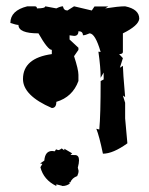

<svg xmlns="http://www.w3.org/2000/svg" viewBox="-20 -457 484 624"><path d="M68.8 -436.5H92.8Q100.1 -436.5 100.1 -429.7Q127 -429.7 127 -436.5L163.1 -429.7Q176.8 -436.5 184.6 -436.5Q187 -422.9 199.2 -422.9L220.7 -436.5L278.3 -422.9L287.1 -436H332L321.8 -429.7Q365.2 -436.5 386.7 -436.5Q432.6 -427.2 432.6 -396Q430.2 -373.5 379.4 -348.6V-288.1Q379.4 -281.2 367.2 -281.2L379.4 -268.1L369.6 -236.8L379.4 -243.2Q379.4 -225.6 386.7 -141.6L379.4 -146.5L386.7 -123V-72.3L394 8.8Q347.2 42.5 314.5 42.5Q302.7 -14.6 293 -38.6L302.7 -36.1Q307.1 -82.5 307.1 -193.8L316.9 -198.7V-221.2L307.1 -204.1Q307.1 -238.3 299.8 -289.1L307.1 -288.1Q289.6 -348.6 271 -348.6Q257.3 -342.3 249.5 -342.3Q249.5 -355.5 234.9 -355.5Q234.9 -340.3 220.7 -340.3L206.1 -342.3V-328.6L234.9 -301.8V-294.9L220.7 -274.4Q234.9 -231 234.9 -213.9V-193.8Q215.8 -141.6 163.1 -126Q163.1 -106 148.4 -106Q54.7 -146.5 54.7 -200.2Q54.7 -268.1 148.4 -281.2V-294.9Q135.3 -294.9 105 -348.6Q40 -348.6 40 -376Q32.7 -376 13.7 -382.3Q13.7 -422.9 68.8 -436.5ZM180.7 146.5 163.1 142.1V147.5Q121.6 127.4 111.3 86.4L117.7 75.7L110.4 74.2L124 64.9Q126.5 33.7 149.4 33.7L158.2 34.7L162.1 28.3L168.9 30.8Q173.8 30.8 180.7 25.4L189 31.7V26.4L214.8 41.5L209.5 44.9Q209.5 46.9 219.7 46.9H223.6Q236.8 46.9 236.8 64Q236.8 73.2 232.9 87.9L235.4 98.1Q235.4 106 231 115.2Q214.4 121.1 208.5 135.7H204.6L207 139.6Q196.3 147.5 183.1 147.5Z"/></svg>

Font: Truetypewriter PolyglOTT
Style: Regular
Weight: 400
Designer: Sergey Beatoff a.k.a. Sam_T
Version: Version 3.76